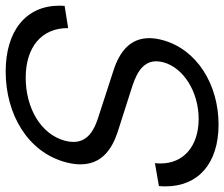

<svg xmlns="http://www.w3.org/2000/svg" viewBox="-89 -698 790 676"><g transform="rotate(90 306.0 -360.0)"><path d="M219.6 15C370.1 15 503.4 -62.5 539.3 -196.5C544.4 -215.7 546.7 -233 546.7 -248.4C546.7 -342.6 461.2 -370.8 414.8 -385L284.9 -426.5C239.6 -440.5 183.8 -461.1 183.8 -515C183.8 -522.6 184.9 -530.9 187.3 -540C206.4 -611.2 291.5 -664.5 387.3 -664.5C387.8 -664.5 388.2 -664.5 388.7 -664.5C481.7 -663.6 543.5 -612.3 543.5 -530.2C543.5 -523.8 543.2 -517.2 542.4 -510.5L623.1 -524.5C623.8 -532.3 624.2 -540 624.2 -547.4C624.2 -663.4 543.1 -734 407.9 -734.5C407.5 -734.5 407 -734.5 406.5 -734.5C265.2 -734.5 141.4 -658.1 109 -537C104.5 -520.1 102.3 -504.6 102.3 -490.4C102.3 -423.7 149.5 -385.9 216.3 -364.5L384.2 -310C423.3 -297.2 467.7 -275.4 467.7 -223.4C467.7 -214.4 466.4 -204.4 463.5 -193.5C440.7 -108.5 348 -55.5 241.5 -55.5C134 -55.5 66 -111.5 67 -205L-11.3 -192.5C-11.8 -186.2 -12 -180 -12 -173.9C-12 -56.8 76.5 15 219.6 15Z"/></g></svg>

Font: Manrope
Style: RegularItalic
Weight: 400
Italic angle: -15°
Designer: Mikhail Sharanda
Foundry: Mikhail Sharanda
Version: Version 4.502;hotconv 1.0.109;makeotfexe 2.5.65596